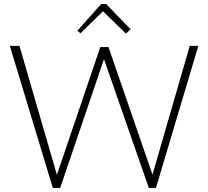

<svg xmlns="http://www.w3.org/2000/svg" viewBox="-20 -918 1017 938"><path d="M373 -755 358 -768 474 -898H499L618 -775L595 -754L483 -863ZM238 0 28 -694H75L258 -64L470 -688H510L725 -65L907 -694H949L742 0H707L488 -629L274 0Z"/></svg>

Font: Cantarell Light
Style: Regular
Weight: 300
Designer: Dave Crossland, Nikolaus Waxweiler, Florian Fecher, Jacques Le Bailly, Eben Sorkin, Alexei Vanyashin, Alexios Zavras, Em
Version: Version 0.303